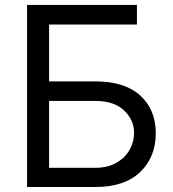

<svg xmlns="http://www.w3.org/2000/svg" viewBox="-20 -747 693 767"><path d="M88.1 0V-727.3H527V-649.1H176.1V-421.9H360.8Q478 -421.9 540.1 -365.6Q602.3 -309.3 602.3 -214.5Q602.3 -119.7 540.1 -59.8Q478 0 360.8 0ZM176.1 -76.7H360.8Q410.5 -76.7 445.1 -96.8Q479.8 -116.8 497.7 -148.6Q515.6 -180.4 515.6 -215.9Q515.6 -268.1 475.5 -305.9Q435.4 -343.8 360.8 -343.8H176.1Z"/></svg>

Font: Inter Alia
Style: Regular
Weight: 400
Designer: Rasmus Andersson (Latin, Greek, Cyrillic etc.) and Evan from Shavian.info (Shavian, old style figures)
Foundry: Shavian.info
Version: Version 0.001;git-37ab20767